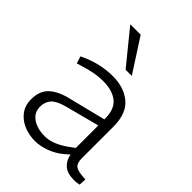

<svg xmlns="http://www.w3.org/2000/svg" viewBox="-217 -853 965 965"><g transform="rotate(45 265.5 -370.0)"><path d="M208 7Q168 7 131 -7.5Q94 -22 70 -52.5Q46 -83 46 -128Q46 -189 81.5 -221Q117 -253 182 -268L378 -317V-322Q378 -390 340.5 -419.5Q303 -449 239 -449Q203 -449 169 -442Q135 -435 108 -426L81 -418L69 -456L93 -467Q133 -484 173.5 -492.5Q214 -501 255 -501Q335 -501 385.5 -458.5Q436 -416 436 -324V-98Q436 -64 452.5 -51Q469 -38 524 -36L522 3Q517 4 507 5.5Q497 7 485 7Q437 7 412.5 -15.5Q388 -38 383 -72L360 -52Q326 -23 285 -8Q244 7 208 7ZM227 -45Q256 -45 285.5 -57Q315 -69 345 -90L378 -114V-274L192 -225Q142 -211 123 -189Q104 -167 104 -134Q104 -92 138 -68.5Q172 -45 227 -45ZM277 -569 132 -747H206L321 -569Z"/></g></svg>

Font: REM ExtraLight
Style: Regular
Weight: 250
Designer: Octavio Pardo
Foundry: Ashler Design
Version: Version 1.005;gftools[0.9.28]